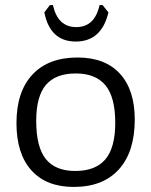

<svg xmlns="http://www.w3.org/2000/svg" viewBox="-20 -731 597 758"><path d="M453.5 -440C414.5 -482.7 358.7 -504 286 -504C209.3 -504 150 -481.5 108 -436.5C66 -391.5 45 -327.7 45 -245C45 -164.3 64.7 -102.2 104 -58.5C143.3 -14.8 199 7 271 7C348.3 7 407.8 -16.2 449.5 -62.5C491.2 -108.8 512 -174.3 512 -259C512 -337 492.5 -397.3 453.5 -440ZM161.5 -396C187.2 -426 226.3 -441 279 -441C331.7 -441 370.8 -425.3 396.5 -394C422.2 -362.7 435 -313.3 435 -246C435 -180.7 422 -132.7 396 -102C370 -71.3 330.3 -56 277 -56C225 -56 186.3 -71.7 161 -103C135.7 -134.3 123 -184.7 123 -254C123 -318.7 135.8 -366 161.5 -396ZM279 -567C347 -567 390 -605.3 408 -682L385 -711H373C360.3 -653 329.7 -624 281 -624C232.3 -624 201.7 -653 189 -711H177L155 -682C170.3 -605.3 211.7 -567 279 -567Z"/></svg>

Font: Alegreya Sans SC
Style: Regular
Weight: 400
Designer: Juan Pablo del Peral
Foundry: Huerta Tipografica
Version: Version 1.000;PS 001.000;hotconv 1.0.70;makeotf.lib2.5.58329